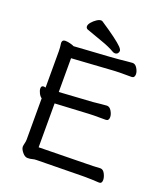

<svg xmlns="http://www.w3.org/2000/svg" viewBox="-159 -988 955 1106"><g transform="rotate(20 319.0 -435.0)"><path d="M268 -880Q273 -880 277 -878Q386 -806 417 -774Q430 -760 430 -751.5Q430 -743 424 -736Q418 -729 407 -729Q400 -729 393 -733Q359 -753 312 -769L214 -804Q203 -809 203 -820.5Q203 -832 215 -846Q227 -860 242 -870Q257 -880 268 -880ZM180 -70 472 -75Q510 -75 555 -78H556Q573 -78 583.5 -57.5Q594 -37 594 -20Q594 2 577 2H576Q528 -1 489 -1H473L195 3Q180 3 168.5 6.5Q157 10 140.5 10Q124 10 108.5 -9Q93 -28 93 -42Q93 -50 96.5 -63.5Q100 -77 100 -88V-341Q89 -348 81 -364Q73 -380 73 -392Q73 -409 87 -409H90Q95 -408 100 -407V-630Q100 -641 99 -653Q96 -672 96 -679Q96 -693 105 -697Q111 -699 116 -699Q131 -699 148 -694Q165 -689 170 -686Q196 -688 230 -690Q421 -701 488 -709Q514 -712 523 -712Q540 -712 551.5 -692.5Q563 -673 563 -657Q563 -634 544 -634H471Q455 -634 441 -633L180 -616V-409L385 -422Q407 -424 433 -427Q459 -430 468 -430Q485 -430 496.5 -410.5Q508 -391 508 -374Q508 -351 489 -351H416Q400 -351 386 -350L180 -339Z"/></g></svg>

Font: Moon Stars Kai HW
Style: Bold
Weight: 700
Designer: GuiWonder
Version: Version 1.101